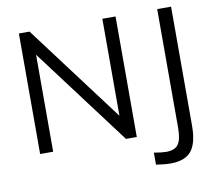

<svg xmlns="http://www.w3.org/2000/svg" viewBox="-93 -822 1261 1117"><g transform="rotate(-10 537.5 -263.0)"><path d="M581 -712H659V0H595L165 -573V0H88V-712H151L581 -139ZM741 107Q786 115 813 115Q864 115 884.5 86.5Q905 58 905 -11V-712H987V-10Q987 94 949.5 140Q912 186 826 186Q792 186 741 178Z"/></g></svg>

Font: Muli
Style: Regular
Weight: 400
Designer: Vernon Adams
Foundry: Vernon Adams
Version: Version 2.000